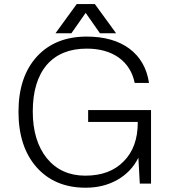

<svg xmlns="http://www.w3.org/2000/svg" viewBox="-20 -877 873 918"><path d="M321.3 -717.8 389.6 -815.4 458 -717.8H535.2L433.6 -857.4H346.7L245.1 -717.8ZM648.4 1H702.1V-350.6H401.4V-293.9H638.7V-291Q638.7 -172.9 571.3 -105.5Q504.9 -37.1 387.7 -37.1Q272.5 -37.1 204.1 -120.1Q136.7 -204.1 136.7 -343.8Q136.7 -488.3 204.1 -567.4Q271.5 -644.5 394.5 -644.5Q487.3 -644.5 547.9 -601.6Q608.4 -557.6 624 -480.5H692.4Q676.8 -585.9 598.6 -644.5Q520.5 -702.1 394.5 -702.1Q245.1 -702.1 157.2 -607.4Q68.4 -510.7 68.4 -342.8Q68.4 -175.8 154.3 -78.1Q241.2 20.5 389.6 20.5Q475.6 20.5 542 -17.6Q608.4 -55.7 641.6 -123Z"/></svg>

Font: Dotum
Style: Regular
Weight: 400
Version: Version 2.21